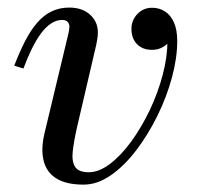

<svg xmlns="http://www.w3.org/2000/svg" viewBox="-20 -490 548 520"><path d="M206.5 10Q158.5 10 131.8 -7.2Q105 -24.5 97.8 -56.2Q90.5 -88 101 -131L165.5 -400Q166.5 -404.5 167.2 -409.5Q168 -414.5 168 -418Q168 -426 163 -431Q158 -436 148.5 -436Q132.5 -436 118 -426.2Q103.5 -416.5 90.5 -398.8Q77.5 -381 65.8 -357Q54 -333 43.5 -304.5L18.5 -312Q33 -349.5 48 -378.8Q63 -408 80.5 -428.2Q98 -448.5 119.5 -459Q141 -469.5 167.5 -469.5Q203 -469.5 224 -450.2Q245 -431 245 -402.5Q245 -391.5 243.2 -382.5Q241.5 -373.5 240.5 -368L189 -147Q180 -107.5 177 -80Q174 -52.5 183.5 -38Q193 -23.5 220.5 -23.5Q248 -23.5 278 -46.2Q308 -69 335.8 -107.2Q363.5 -145.5 385.8 -192.2Q408 -239 420.8 -287.8Q433.5 -336.5 433.5 -379Q433.5 -402 427.8 -415.8Q422 -429.5 412.5 -435.8Q403 -442 392 -442V-468Q408 -468 421.5 -461.2Q435 -454.5 443 -442Q451 -429.5 451 -412Q451 -388 433.2 -371.5Q415.5 -355 392 -355Q366 -355 351 -370.5Q336 -386 336 -412Q336 -435 352 -452Q368 -469 392 -469Q411 -469 426.5 -459.2Q442 -449.5 451 -429.5Q460 -409.5 460 -379Q460 -333.5 445.8 -280.5Q431.5 -227.5 406.2 -176.2Q381 -125 348.8 -82.8Q316.5 -40.5 280 -15.2Q243.5 10 206.5 10Z"/></svg>

Font: Bodoni Moda 9pt
Style: Italic
Weight: 400
Italic angle: -13°
Designer: Owen Earl
Foundry: indestructible type
Version: Version 2.005